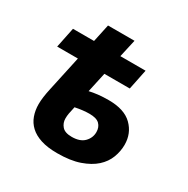

<svg xmlns="http://www.w3.org/2000/svg" viewBox="-150 -778 904 923"><g transform="rotate(30 301.5 -317.0)"><path d="M53 -546H170L191 -644H338L316 -546H456L433 -434H292L268 -324Q289 -329 315 -332Q341 -335 374 -335Q461 -335 504 -292.5Q547 -250 547 -187Q547 -151 533.5 -115.5Q520 -80 489.5 -52.5Q459 -25 409 -7.5Q359 10 286 10Q232 10 195 -2Q158 -14 135 -35.5Q112 -57 101.5 -86.5Q91 -116 91 -150Q91 -186 103 -240L145 -434H30ZM237 -155Q237 -130 253 -111.5Q269 -93 307 -93Q353 -93 376 -116.5Q399 -140 399 -172Q399 -199 382.5 -215.5Q366 -232 326 -232Q292 -232 248 -223Q242 -197 239.5 -183Q237 -169 237 -155Z"/></g></svg>

Font: BC Sans
Style: Bold Italic
Weight: 700
Italic angle: -12°
Designer: Monotype Design Team
Province of B.C.
Foundry: Monotype Imaging Inc.
Version: Version 2.000;GOOG;noto-source:20170915:90ef993387c0